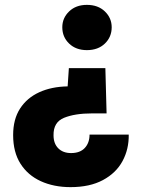

<svg xmlns="http://www.w3.org/2000/svg" viewBox="-20 -592 578 789"><path d="M270 177Q201 177 147.5 152.5Q94 128 64 80.5Q34 33 34 -37Q34 -102 62.5 -146Q91 -190 141.5 -213Q192 -236 258 -237L263 -312H413L418 -126H358Q288 -126 243.5 -108Q199 -90 200 -36Q200 -2 219.5 17.5Q239 37 272 37Q309 37 328.5 16Q348 -5 348 -39H509Q510 21 483.5 70Q457 119 403 148Q349 177 270 177ZM337 -572Q383 -572 411 -545Q439 -518 439 -480Q439 -440 411 -413Q383 -386 337 -386Q292 -386 264 -413Q236 -440 236 -480Q236 -518 264 -545Q292 -572 337 -572Z"/></svg>

Font: Poppins
Style: Bold
Weight: 700
Designer: Ninad Kale (Devanagari), Jonny Pinhorn (Latin)
Version: Version 5.002